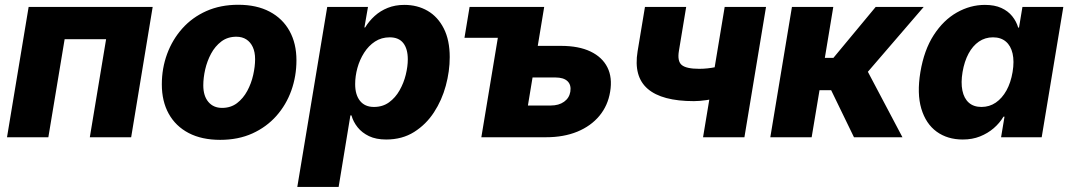

<svg xmlns="http://www.w3.org/2000/svg" viewBox="-20 -564 4398 789"><path d="M607.4 -535.6 519 0H349.1L416 -402.8H245.6L178.7 0H8.8L97.7 -535.6Z M884.8 10.7Q809.1 10.7 755.4 -17.3Q701.7 -45.4 673.3 -96.7Q645 -147.9 645 -217.3Q645 -283.2 666.7 -342.3Q688.5 -401.4 729.2 -447Q770 -492.7 828.1 -518.6Q886.2 -544.4 959 -544.4Q1034.7 -544.4 1088.1 -516.1Q1141.6 -487.8 1169.9 -436.5Q1198.2 -385.3 1198.2 -316.4Q1198.2 -251 1177.2 -192.1Q1156.2 -133.3 1115.7 -87.6Q1075.2 -42 1017.1 -15.6Q959 10.7 884.8 10.7ZM892.6 -120.6Q928.2 -120.6 953.9 -140.1Q979.5 -159.7 996.1 -190.4Q1012.7 -221.2 1020.5 -256.1Q1028.3 -291 1028.3 -320.8Q1028.3 -350.1 1018.8 -370.6Q1009.3 -391.1 992.2 -402.1Q975.1 -413.1 951.2 -413.1Q915.5 -413.1 889.6 -393.6Q863.8 -374 847.4 -343.5Q831.1 -313 823.2 -278.6Q815.4 -244.1 815.4 -213.4Q815.4 -169.9 836.2 -145.3Q856.9 -120.6 892.6 -120.6Z M1201.7 204.1 1324.7 -535.6H1492.2L1477.5 -451.2H1480.5Q1496.6 -477.5 1519.8 -498.5Q1543 -519.5 1573.5 -531.7Q1604 -543.9 1641.6 -543.9Q1695.3 -543.9 1737.3 -519.5Q1779.3 -495.1 1803.7 -447Q1828.1 -398.9 1828.1 -329.1Q1828.1 -271.5 1812 -211.9Q1795.9 -152.3 1763.4 -102.5Q1731 -52.7 1681.9 -21.7Q1632.8 9.3 1566.9 9.3Q1525.4 9.3 1496.3 -4.6Q1467.3 -18.6 1449.5 -41Q1431.6 -63.5 1424.3 -89.8H1419.9L1371.6 204.1ZM1516.6 -124.5Q1552.7 -124.5 1578.9 -143.6Q1605 -162.6 1622.1 -192.9Q1639.2 -223.1 1647.5 -257.1Q1655.8 -291 1655.8 -320.3Q1655.8 -363.3 1637.2 -387Q1618.7 -410.6 1581.5 -410.6Q1547.4 -410.6 1521 -393.3Q1494.6 -376 1476.3 -347.2Q1458 -318.4 1448.7 -284.7Q1439.5 -251 1439.5 -218.3Q1439.5 -174.3 1459.5 -149.4Q1479.5 -124.5 1516.6 -124.5Z M1888.7 -408.7 1909.7 -535.6H2103L2082 -408.7ZM2124 -375.5H2285.2Q2358.4 -375.5 2406.7 -352.3Q2455.1 -329.1 2476.1 -287.1Q2497.1 -245.1 2487.3 -187Q2478 -129.9 2443.1 -87.9Q2408.2 -45.9 2352.3 -22.9Q2296.4 0 2223.6 0H1958L2046.9 -535.6H2216.3L2149.4 -130.4H2242.7Q2276.4 -130.4 2297.9 -145.8Q2319.3 -161.1 2323.7 -187Q2328.1 -214.8 2312.3 -230.2Q2296.4 -245.6 2262.7 -245.6H2102.1Z M2831.5 -148.4Q2700.2 -148.4 2641.6 -199Q2583 -249.5 2600.1 -353L2630.4 -535.6H2799.8L2770 -355.5Q2762.7 -312.5 2781.5 -296.9Q2800.3 -281.2 2853.5 -281.2Q2886.2 -281.2 2921.4 -288.3Q2956.5 -295.4 3000 -309.6L2978 -176.8Q2963.4 -169.9 2937.5 -163.3Q2911.6 -156.7 2883.1 -152.6Q2854.5 -148.4 2831.5 -148.4ZM2869.1 0 2958 -535.6H3127.9L3039.1 0Z M3145.5 0 3234.4 -535.6H3404.3L3369.6 -326.2H3404.8L3578.6 -535.6H3775.9L3546.4 -269L3688.5 0H3489.3L3395.5 -193.4H3347.7L3315.4 0Z M3936.5 9.3Q3873.5 9.3 3829.1 -22.9Q3784.7 -55.2 3766.1 -117.2Q3747.6 -179.2 3762.2 -267.6Q3777.3 -358.4 3817.1 -419.9Q3856.9 -481.4 3912.1 -512.7Q3967.3 -543.9 4027.3 -543.9Q4067.4 -543.9 4095 -531.2Q4122.6 -518.6 4139.6 -497.3Q4156.7 -476.1 4164.1 -450.7H4167.5L4181.6 -535.6H4349.6L4260.7 0H4093.8L4107.9 -84.5H4103.5Q4087.9 -58.1 4063.5 -37.1Q4039.1 -16.1 4007.3 -3.4Q3975.6 9.3 3936.5 9.3ZM4013.2 -124.5Q4045.9 -124.5 4072 -142.3Q4098.1 -160.2 4116 -192.4Q4133.8 -224.6 4141.1 -268.1Q4148.4 -312 4141.1 -344Q4133.8 -376 4113.3 -393.3Q4092.8 -410.6 4060.5 -410.6Q4028.3 -410.6 4002.7 -393.1Q3977.1 -375.5 3960 -343.5Q3942.9 -311.5 3935.5 -268.1Q3928.2 -224.6 3934.8 -192.1Q3941.4 -159.7 3961.2 -142.1Q3981 -124.5 4013.2 -124.5Z"/></svg>

Font: Inter 20pt ExtraBold
Style: Italic
Weight: 800
Italic angle: -9.3988°
Version: Version 4.001;git-66647c0bb